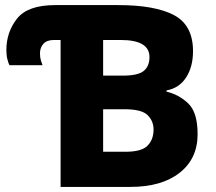

<svg xmlns="http://www.w3.org/2000/svg" viewBox="-20 -734 847 754"><path d="M218 0H492Q615 0 685.5 -55.5Q756 -111 756 -207Q756 -293 719 -328Q682 -363 634 -374V-379Q684 -388 711 -430Q738 -472 738 -533Q738 -635 663.5 -674.5Q589 -714 444 -714H197Q89 -714 47 -661Q5 -608 5 -537Q5 -517 9 -501.5Q13 -486 17 -478H147Q144 -486 140.5 -497Q137 -508 137 -525Q137 -547 150.5 -562Q164 -577 192 -577H218ZM385 -437V-577H454Q567 -577 567 -510Q567 -474 544.5 -455.5Q522 -437 462 -437ZM385 -138V-305H469Q536 -305 559.5 -282Q583 -259 583 -225Q583 -186 559.5 -162Q536 -138 473 -138Z"/></svg>

Font: Noto Sans UI Extra
Style: Regular
Weight: 800
Designer: Monotype Design Team
Foundry: Monotype Imaging Inc.
Version: Version 1.901